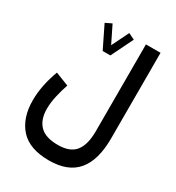

<svg xmlns="http://www.w3.org/2000/svg" viewBox="-216 -815 1084 1185"><g transform="rotate(30 326.0 -222.5)"><path d="M266.6 -508.8 189.9 -665.5 234.4 -687 293.9 -565.9 353.5 -687 397.9 -665.5 321.3 -508.8ZM581.5 -67.4Q581.5 86.9 516.4 164.6Q451.2 242.2 316.4 242.2Q176.8 242.2 110.8 168.5Q44.9 94.7 44.9 -30.3Q44.9 -84 56.6 -141.4Q68.4 -198.7 88.9 -252.4L184.1 -214.8Q168.9 -170.4 157.7 -121.3Q146.5 -72.3 146.5 -28.3Q146.5 47.9 186.8 89.8Q227.1 131.8 316.4 131.8Q402.3 131.8 439.9 84.5Q477.5 37.1 477.5 -58.6V-677.7H581.5Z"/></g></svg>

Font: Vazirmatn RD FD Medium
Style: Regular
Weight: 500
Designer: Saber Rastikerdar
Foundry: Saber Rastikerdar
Version: Version 33.003